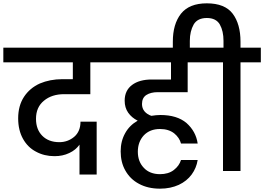

<svg xmlns="http://www.w3.org/2000/svg" viewBox="-44 -1026 1585 1152"><path d="M341 -461C341 -461 498 -461 498 -461C498 -461 498 -652 498 -652C498 -652 633 -652 633 -652C633 -652 634 -740 634 -740C634 -740 -24 -740 -24 -740C-24 -740 -24 -652 -24 -652C-24 -652 393 -652 393 -652C393 -652 393 -551 393 -551C393 -551 331 -551 331 -551C331 -551 331 -551 331 -551C280 -551 235 -542 195 -525C155 -507 123 -480 100 -445C77 -410 65 -367 65 -316C65 -316 65 -316 65 -316C65 -268 75 -227 94 -193C113 -159 139 -133 172 -116C205 -98 242 -89 283 -89C283 -89 283 -89 283 -89C316 -89 345 -95 372 -108C398 -120 418 -137 433 -158C433 -158 433 21 433 21C433 21 536 21 536 21C536 21 536 -296 536 -296C536 -296 439 -296 439 -296C439 -296 439 -296 439 -296C439 -257 426 -226 401 -205C376 -184 346 -173 312 -173C312 -173 312 -173 312 -173C269 -173 235 -186 210 -211C185 -236 172 -270 172 -313C172 -313 172 -313 172 -313C172 -360 188 -396 220 -422C251 -448 292 -461 341 -461Z M902 -473C902 -473 1082 -473 1082 -473C1082 -473 1082 -652 1082 -652C1082 -652 1219 -652 1219 -652C1219 -652 1219 -740 1219 -740C1219 -740 586 -740 586 -740C586 -740 586 -652 586 -652C586 -652 982 -652 982 -652C982 -652 982 -549 982 -549C982 -549 866 -549 866 -549C866 -549 866 -549 866 -549C817 -549 777 -538 748 -516C719 -494 704 -463 704 -422C704 -422 704 -422 704 -422C704 -394 711 -370 725 -350C739 -330 758 -314 782 -302C782 -302 782 -302 782 -302C749 -283 724 -258 707 -227C689 -195 680 -159 680 -118C680 -118 680 -118 680 -118C680 -75 689 -36 708 -3C727 31 754 58 790 77C825 96 867 106 916 106C916 106 916 106 916 106C959 106 996 98 1029 83C1061 68 1087 47 1106 21C1125 -5 1137 -34 1142 -66C1142 -66 1042 -66 1042 -66C1042 -66 1042 -66 1042 -66C1035 -43 1021 -23 999 -6C977 11 949 19 916 19C916 19 916 19 916 19C875 19 842 6 819 -19C795 -44 783 -76 783 -116C783 -116 783 -116 783 -116C783 -155 795 -188 819 -214C843 -239 875 -252 916 -252C916 -252 916 -252 916 -252C951 -252 979 -243 1001 -226C1022 -209 1036 -188 1042 -165C1042 -165 1142 -165 1142 -165C1142 -165 1142 -165 1142 -165C1135 -214 1112 -255 1075 -288C1037 -320 985 -336 918 -336C918 -336 918 -336 918 -336C901 -336 883 -334 864 -331C864 -331 864 -331 864 -331C847 -337 833 -346 823 -358C813 -370 808 -385 808 -402C808 -402 808 -402 808 -402C808 -427 817 -445 834 -456C851 -467 874 -473 902 -473Z M1399 -740C1399 -740 1399 -776 1399 -776C1399 -776 1399 -776 1399 -776C1399 -847 1383 -903 1352 -944C1321 -985 1269 -1006 1197 -1006C1197 -1006 1197 -1006 1197 -1006C1126 -1006 1075 -985 1042 -944C1009 -902 993 -846 993 -776C993 -776 993 -716 993 -716C993 -716 1095 -716 1095 -716C1095 -716 1095 -781 1095 -781C1095 -781 1095 -781 1095 -781C1095 -820 1103 -852 1118 -879C1133 -905 1160 -918 1197 -918C1197 -918 1197 -918 1197 -918C1234 -918 1260 -905 1275 -879C1290 -852 1297 -820 1297 -781C1297 -781 1297 -740 1297 -740C1297 -740 1172 -740 1172 -740C1172 -740 1172 -652 1172 -652C1172 -652 1294 -652 1294 -652C1294 -652 1294 0 1294 0C1294 0 1399 0 1399 0C1399 0 1399 -652 1399 -652C1399 -652 1521 -652 1521 -652C1521 -652 1521 -740 1521 -740C1521 -740 1399 -740 1399 -740Z"/></svg>

Font: Girnar Poppins
Style: Medium
Weight: 500
Designer: Ninad Kale (Devanagari), Jonny Pinhorn (Latin)
Foundry: Indian Type Foundry
Version: ""